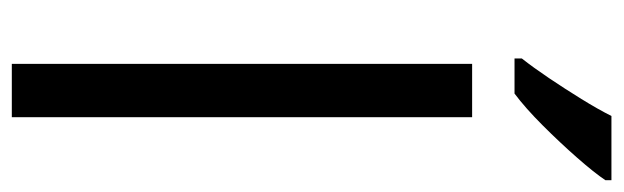

<svg xmlns="http://www.w3.org/2000/svg" viewBox="-376 -654 1030 317"><g transform="rotate(90 138.5 -495.0)"><path d="M173 0H85V-760H173ZM277 -980Q265 -962 240 -933.5Q215 -905 186.5 -876.5Q158 -848 134 -830H76V-842Q91 -861 108.5 -887Q126 -913 143 -940.5Q160 -968 171 -990H277Z"/></g></svg>

Font: Noto Sans Old South Arabian
Style: Regular
Weight: 400
Designer: Monotype Design Team
Foundry: Monotype Imaging Inc.
Version: Version 2.001; ttfautohint (v1.8.4.7-5d5b)